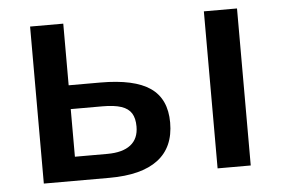

<svg xmlns="http://www.w3.org/2000/svg" viewBox="-44 -600 964 659"><g transform="rotate(-5 438.5 -270.5)"><path d="M81.5 -541H195.8V-328.6H304.7Q421.9 -328.6 476.8 -290.5Q531.7 -252.4 531.7 -170.9Q531.7 -85.9 475.1 -43Q418.5 0 307.6 0H81.5ZM415.5 -167.5Q415.5 -195.8 404.8 -213.1Q394 -230.5 369.9 -238.5Q345.7 -246.6 305.2 -246.6H195.8V-82.5H307.6Q360.4 -82.5 387.9 -104Q415.5 -125.5 415.5 -167.5ZM794.4 0H680.2V-541H794.4Z"/></g></svg>

Font: Viking Open Sans Light
Style: Bold
Weight: 600
Foundry: Ascender Corporation
Version: Version 2.001